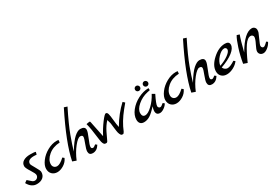

<svg xmlns="http://www.w3.org/2000/svg" viewBox="42 -1670 3771 2629"><g transform="rotate(-30 1927.0 -355.5)"><path d="M337 -391 328 -352Q311 -354 284 -354Q184 -354 184 -288Q184 -274 224.5 -206Q265 -138 265 -115Q265 -61 228.5 -30.5Q192 0 131 0Q47 0 -4 -93L34 -120Q48 -109 64 -93.5Q80 -78 88 -72Q107 -55 130 -55Q153 -55 170 -71.5Q187 -88 187 -112.5Q187 -137 143.5 -204Q100 -271 100 -298Q100 -347 141.5 -373Q183 -399 250.5 -399Q318 -399 337 -391Z M612 -142 636 -122Q612 -67 559 -34Q506 -1 456.5 -1Q407 -1 374.5 -32Q342 -63 342 -117Q342 -171 389 -234Q436 -297 510.5 -338Q585 -379 657 -379Q667 -379 687 -377L684 -338Q574 -333 501.5 -271Q429 -209 429 -139Q429 -110 447 -92Q465 -74 494 -74Q540 -74 612 -142Z M1092 -73 1115 -54Q1073 16 1006 16Q948 16 948 -41Q948 -74 976.5 -146.5Q1005 -219 1005 -242Q1005 -271 968 -271Q931 -271 867.5 -191.5Q804 -112 761 -7L702 -28Q754 -289 974 -727L1023 -711Q912 -489 864 -358Q814 -222 789 -133Q866 -260 921.5 -309Q977 -358 1018 -358Q1092 -358 1092 -305Q1092 -272 1055 -187Q1018 -102 1018 -74Q1018 -46 1045 -46Q1059 -46 1092 -73Z M1707 -389 1735 -363 1675 -290Q1569 -159 1518 -30Q1505 -3 1491.5 -3Q1478 -3 1469.5 -6.5Q1461 -10 1450.5 -32Q1440 -54 1436 -85Q1432 -116 1429 -138Q1426 -160 1425 -170.5Q1424 -181 1422.5 -192.5Q1421 -204 1420 -210Q1419 -216 1418 -222Q1417 -228 1415 -233.5Q1413 -239 1412 -243.5Q1411 -248 1407.5 -259Q1404 -270 1402 -278Q1350 -222 1313 -146Q1299 -117 1258 -30Q1249 -11 1233.5 -11Q1218 -11 1208.5 -14.5Q1199 -18 1189 -38Q1179 -58 1174 -98Q1150 -299 1128 -372Q1157 -380 1186 -380Q1191 -371 1199 -325Q1216 -236 1242 -116Q1291 -210 1350.5 -289.5Q1410 -369 1429 -369Q1451 -369 1459.5 -338.5Q1468 -308 1474.5 -236.5Q1481 -165 1492 -117Q1586 -278 1707 -389Z M2175 -101 2198 -84Q2184 -54 2146.5 -27Q2109 0 2078 0Q2019 0 2019 -62Q2019 -91 2034 -131L1997 -93Q1943 -38 1903.5 -19Q1864 0 1826 0Q1788 0 1768.5 -21.5Q1749 -43 1749 -81Q1749 -151 1803 -219.5Q1857 -288 1941 -331Q2025 -374 2109 -375L2111 -342L2069 -333Q1978 -313 1908.5 -253Q1839 -193 1839 -133.5Q1839 -74 1887 -74Q1932 -74 1998 -137Q2064 -200 2108 -285L2150 -260Q2088 -135 2088 -101Q2088 -87 2097.5 -77.5Q2107 -68 2116.5 -68Q2126 -68 2129 -69Q2132 -70 2135 -71.5Q2138 -73 2142.5 -76Q2147 -79 2150.5 -82Q2154 -85 2162 -91Q2170 -97 2175 -101ZM1977 -407Q1960 -407 1949 -418.5Q1938 -430 1938 -446.5Q1938 -463 1949.5 -474.5Q1961 -486 1977.5 -486Q1994 -486 2005.5 -474Q2017 -462 2017 -446Q2017 -430 2005.5 -418.5Q1994 -407 1977 -407ZM2104.5 -407Q2088 -407 2076.5 -418.5Q2065 -430 2065 -446.5Q2065 -463 2076.5 -474.5Q2088 -486 2104 -486Q2120 -486 2132 -474Q2144 -462 2144 -446Q2144 -430 2132.5 -418.5Q2121 -407 2104.5 -407Z M2496 -142 2520 -122Q2496 -67 2443 -34Q2390 -1 2340.5 -1Q2291 -1 2258.5 -32Q2226 -63 2226 -117Q2226 -171 2273 -234Q2320 -297 2394.5 -338Q2469 -379 2541 -379Q2551 -379 2571 -377L2568 -338Q2458 -333 2385.5 -271Q2313 -209 2313 -139Q2313 -110 2331 -92Q2349 -74 2378 -74Q2424 -74 2496 -142Z M2976 -73 2999 -54Q2957 16 2890 16Q2832 16 2832 -41Q2832 -74 2860.5 -146.5Q2889 -219 2889 -242Q2889 -271 2852 -271Q2815 -271 2751.5 -191.5Q2688 -112 2645 -7L2586 -28Q2638 -289 2858 -727L2907 -711Q2796 -489 2748 -358Q2698 -222 2673 -133Q2750 -260 2805.5 -309Q2861 -358 2902 -358Q2976 -358 2976 -305Q2976 -272 2939 -187Q2902 -102 2902 -74Q2902 -46 2929 -46Q2943 -46 2976 -73Z M3303 -118 3326 -100Q3295 -57 3241 -28.5Q3187 0 3136 0Q3085 0 3054 -30Q3023 -60 3023 -109Q3023 -201 3120.5 -290Q3218 -379 3318 -379Q3384 -379 3384 -327Q3384 -273 3314.5 -218Q3245 -163 3119 -118Q3128 -95 3147 -82Q3166 -69 3186 -69Q3229 -69 3303 -118ZM3114 -148Q3195 -176 3253 -218Q3311 -260 3311 -295Q3311 -308 3301 -318Q3291 -328 3278 -328Q3231 -328 3176.5 -269.5Q3122 -211 3114 -148Z M3823 -121 3844 -105Q3822 -61 3783.5 -31Q3745 -1 3714 -1Q3683 -1 3665 -19Q3647 -37 3647 -64Q3647 -91 3681.5 -158.5Q3716 -226 3716 -258Q3716 -272 3704.5 -283.5Q3693 -295 3677 -295Q3626 -295 3574 -217.5Q3522 -140 3458 6L3398 -15Q3417 -131 3452.5 -241.5Q3488 -352 3518 -400L3559 -387Q3531 -316 3488 -142Q3626 -378 3742 -378Q3767 -378 3783.5 -361Q3800 -344 3800 -321Q3800 -298 3794 -279.5Q3788 -261 3756.5 -193.5Q3725 -126 3725 -109Q3725 -92 3735 -82.5Q3745 -73 3754 -73Q3763 -73 3769 -76Q3775 -79 3782.5 -85Q3790 -91 3796 -96Q3802 -101 3810.5 -109.5Q3819 -118 3823 -121Z"/></g></svg>

Font: Marck Script
Style: Regular
Weight: 400
Designer: Denis Masharov, Marck Fogel
Foundry: Denis Masharov
Version: Version 1.002